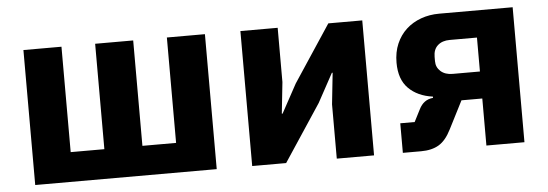

<svg xmlns="http://www.w3.org/2000/svg" viewBox="-41 -635 2122 744"><g transform="rotate(-5 1020.5 -262.5)"><path d="M69 -525H217V-115H348V-525H496V-115H627V-525H775V0H69Z M913 -525H1058V-314L1045 -192H1048L1109 -304L1255 -525H1387V0H1242V-211L1255 -333H1252L1191 -221L1045 0H913Z M1499 -115H1555L1579 -162Q1597 -199 1634 -202V-207Q1575 -215 1540 -250Q1505 -285 1505 -350Q1505 -391 1519 -423.5Q1533 -456 1557.5 -478.5Q1582 -501 1615 -513Q1648 -525 1686 -525H1972V0H1824V-183H1743L1688 -75Q1667 -33 1639.5 -16.5Q1612 0 1570 0H1499ZM1824 -288V-420H1718Q1689 -420 1671.5 -404.5Q1654 -389 1654 -360V-343Q1654 -319 1671.5 -303.5Q1689 -288 1718 -288Z"/></g></svg>

Font: IBMPlexSans-Bold
Style: Bold
Weight: 700
Designer: Mike Abbink, Paul van der Laan, Pieter van Rosmalen
Foundry: Bold Monday
Version: Version 3.1